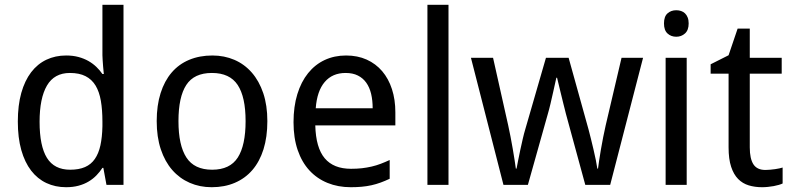

<svg xmlns="http://www.w3.org/2000/svg" viewBox="-20 -780 3341 810"><path d="M416 -71.8H412.1Q401.4 -55.2 387 -40.3Q372.6 -25.4 353.8 -14.2Q335 -2.9 311.5 3.4Q288.1 9.8 258.8 9.8Q213.4 9.8 175.8 -7.8Q138.2 -25.4 111.3 -60.3Q84.5 -95.2 69.8 -147Q55.2 -198.7 55.2 -267.1Q55.2 -335.9 69.8 -387.9Q84.5 -439.9 111.3 -475.1Q138.2 -510.3 175.8 -528.1Q213.4 -545.9 258.8 -545.9Q287.6 -545.9 311 -539.6Q334.5 -533.2 353.3 -522.5Q372.1 -511.7 386.7 -497.6Q401.4 -483.4 412.1 -467.8H418Q416.5 -484.4 415 -499.5Q414.1 -512.2 413.1 -525.6Q412.1 -539.1 412.1 -546.9V-759.8H501V0H429.2ZM275.9 -64Q313 -64 338.6 -75.2Q364.3 -86.4 380.1 -109.4Q396 -132.3 403.6 -166.7Q411.1 -201.2 412.1 -247.1V-267.1Q412.1 -316.4 405.5 -354.7Q398.9 -393.1 383.1 -419.2Q367.2 -445.3 340.8 -458.7Q314.5 -472.2 274.9 -472.2Q209 -472.2 178 -418.9Q147 -365.7 147 -266.1Q147 -164.1 178 -114Q209 -64 275.9 -64Z M1107.9 -269Q1107.9 -202.1 1091.6 -150.1Q1075.2 -98.1 1044.7 -62.7Q1014.2 -27.3 970.7 -8.8Q927.2 9.8 873 9.8Q822.8 9.8 780.3 -8.8Q737.8 -27.3 706.8 -62.7Q675.8 -98.1 658.4 -150.1Q641.1 -202.1 641.1 -269Q641.1 -335.4 657.5 -387Q673.8 -438.5 704.1 -473.9Q734.4 -509.3 778.1 -527.6Q821.8 -545.9 876 -545.9Q926.3 -545.9 968.8 -527.6Q1011.2 -509.3 1042.2 -473.9Q1073.2 -438.5 1090.6 -387Q1107.9 -335.4 1107.9 -269ZM732.9 -269Q732.9 -167 766.4 -115.5Q799.8 -64 875 -64Q950.2 -64 983.2 -115.5Q1016.1 -167 1016.1 -269Q1016.1 -371.1 982.7 -421.6Q949.2 -472.2 874 -472.2Q798.8 -472.2 765.9 -421.6Q732.9 -371.1 732.9 -269Z M1460 9.8Q1406.2 9.8 1361.8 -8.3Q1317.4 -26.4 1285.4 -61Q1253.4 -95.7 1235.8 -147Q1218.3 -198.2 1218.3 -264.2Q1218.3 -330.6 1234.4 -382.8Q1250.5 -435.1 1279.8 -471.4Q1309.1 -507.8 1349.9 -526.9Q1390.6 -545.9 1439.9 -545.9Q1488.3 -545.9 1526.9 -528.6Q1565.4 -511.2 1592.3 -479.7Q1619.1 -448.2 1633.5 -404.1Q1647.9 -359.9 1647.9 -306.2V-251H1310.1Q1312.5 -156.7 1349.9 -112.3Q1387.2 -67.9 1460.9 -67.9Q1485.8 -67.9 1507.1 -70.3Q1528.3 -72.8 1548.1 -77.4Q1567.9 -82 1586.4 -89.1Q1605 -96.2 1624 -105V-25.9Q1604.5 -16.6 1585.7 -9.8Q1566.9 -2.9 1547.1 1.5Q1527.3 5.9 1506.1 7.8Q1484.9 9.8 1460 9.8ZM1438 -472.2Q1382.3 -472.2 1349.9 -434.1Q1317.4 -396 1312 -323.2H1552.2Q1552.2 -356.4 1545.7 -384Q1539.1 -411.6 1525.1 -431.2Q1511.2 -450.7 1489.7 -461.4Q1468.3 -472.2 1438 -472.2Z M1872.1 0H1783.2V-759.8H1872.1Z M2449.2 0 2367.2 -300.8Q2365.2 -309.6 2362.3 -320.6Q2359.4 -331.5 2356.4 -343.8Q2353.5 -356 2350.3 -368.7Q2347.2 -381.3 2344.2 -393.6Q2337.4 -421.9 2330.1 -452.1H2327.1Q2320.3 -421.4 2314 -393.1Q2308.6 -368.7 2302.5 -342.8Q2296.4 -316.9 2291 -298.8L2207 0H2104L1966.8 -536.1H2060.1L2124 -251Q2128.9 -229 2133.8 -203.4Q2138.7 -177.7 2143.1 -152.6Q2147.5 -127.4 2150.9 -105.2Q2154.3 -83 2156.2 -68.8H2159.2Q2161.6 -81.5 2165.8 -102.8Q2169.9 -124 2175 -147.7Q2180.2 -171.4 2185.5 -194.6Q2190.9 -217.8 2195.8 -233.9L2283.2 -536.1H2378.9L2462.9 -233.9Q2467.3 -217.3 2472.9 -194.8Q2478.5 -172.4 2483.9 -149.2Q2489.3 -126 2493.7 -104.5Q2498 -83 2500 -68.8H2502.9Q2504.4 -81.5 2507.6 -102.8Q2510.7 -124 2515.1 -149.4Q2519.5 -174.8 2524.7 -201.4Q2529.8 -228 2535.2 -251L2602.1 -536.1H2692.9L2554.2 0Z M2877 0H2788.1V-536.1H2877ZM2781.2 -681.2Q2781.2 -710.4 2796.1 -723.6Q2811 -736.8 2833 -736.8Q2843.8 -736.8 2853.3 -733.6Q2862.8 -730.5 2869.9 -723.6Q2877 -716.8 2881.1 -706.3Q2885.3 -695.8 2885.3 -681.2Q2885.3 -652.8 2869.9 -638.9Q2854.5 -625 2833 -625Q2811 -625 2796.1 -638.7Q2781.2 -652.3 2781.2 -681.2Z M3209 -63Q3217.8 -63 3228.8 -64Q3239.7 -64.9 3250 -66.4Q3260.3 -67.9 3268.8 -69.8Q3277.3 -71.8 3281.7 -73.2V-5.9Q3275.4 -2.9 3265.6 0Q3255.9 2.9 3244.1 5.1Q3232.4 7.3 3219.7 8.5Q3207 9.8 3194.8 9.8Q3164.6 9.8 3138.7 2Q3112.8 -5.9 3094 -24.9Q3075.2 -43.9 3064.5 -76.4Q3053.7 -108.9 3053.7 -158.2V-469.2H2978V-508.8L3053.7 -546.9L3091.8 -659.2H3143.1V-536.1H3277.8V-469.2H3143.1V-158.2Q3143.1 -110.8 3158.4 -86.9Q3173.8 -63 3209 -63Z"/></svg>

Font: Droid Sans
Style: Regular
Weight: 400
Version: Version 1.00 build 113